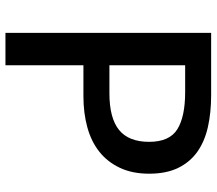

<svg xmlns="http://www.w3.org/2000/svg" viewBox="-64 -712 776 687"><g transform="rotate(90 323.5 -368.0)"><path d="M97 0V-736H320Q382 -736 433.5 -724.5Q485 -713 522 -687Q559 -661 580 -618.5Q601 -576 601 -514Q601 -454 580 -409.5Q559 -365 522.5 -336Q486 -307 435 -293Q384 -279 324 -279H213V0ZM213 -643V-372H313Q402 -372 444.5 -406.5Q487 -441 487 -514Q487 -587 442 -615Q397 -643 309 -643Z"/></g></svg>

Font: Kinto Sans Med
Style: Regular
Weight: 500
Designer: Authors: Ryoko NISHIZUKA  (kana & ideographs); Paul D. Hunt (Latin, Greek & Cyrillic); Wenlong ZHANG  (bopomofo); Sandol
Foundry: Adobe Systems Incorporated, ookami Inc.
Version: Version 0.001